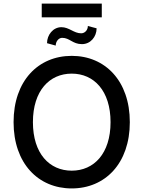

<svg xmlns="http://www.w3.org/2000/svg" viewBox="-20 -1052 808 1082"><path d="M711.6 -363.6C711.6 -596.2 572.4 -737.2 384.2 -737.2C195.3 -737.2 56.5 -596.2 56.5 -363.6C56.5 -131.4 195.3 9.9 384.2 9.9C572.4 9.9 711.6 -131 711.6 -363.6ZM165.5 -363.6C165.5 -540.8 258.9 -637.1 384.2 -637.1C509.2 -637.1 603 -540.8 603 -363.6C603 -186.4 509.2 -90.2 384.2 -90.2C258.9 -90.2 165.5 -186.4 165.5 -363.6ZM215.2 -954.5H553.6V-1031.6H215.2ZM245 -808.6 294 -795.1C294 -817.8 310 -838.8 330.3 -838.8C373.2 -838.8 388.8 -803.3 441.8 -803.3C490.1 -803.3 524.1 -844.5 524.5 -892.4L475.1 -905.5C475.1 -881.7 457.4 -864.3 437.5 -864.3C396.3 -864.3 370 -898.8 326 -898.8C278.8 -898.8 245 -855.1 245 -808.6Z"/></svg>

Font: Magic Ui Pro Medium
Style: Regular
Weight: 500
Designer: Stefan Endress, Andreas Faust
Version: Version 1.000;FEAKit 1.0